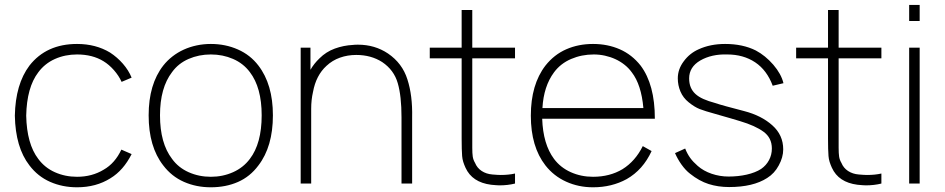

<svg xmlns="http://www.w3.org/2000/svg" viewBox="-20 -760 3912 795"><path d="M483.5 -421Q472 -446.5 451.8 -469.5Q431.5 -492.5 408.5 -506.5Q363 -534.5 299 -534.5Q249.5 -534.5 207.5 -515.8Q165.5 -497 138.5 -460.5Q91 -398.5 88.5 -281Q91 -164 138.5 -102Q165.5 -65.5 207.5 -46.8Q249.5 -28 299 -28Q361 -28 409.5 -57.5Q456 -84 482.5 -140.5L525 -122Q491 -54.5 437.5 -22Q378 15.5 299 15.5Q238.5 15.5 187.5 -7Q136.5 -29.5 102 -75Q44 -149.5 41.5 -281Q44 -411.5 102 -488.5Q172 -578 299 -578Q376.5 -578 435.5 -542.5Q465.5 -523 489 -496Q512.5 -469 525 -438.5Z M656 -75Q595.5 -152.5 595.5 -282.5Q595.5 -411 656 -488.5Q672.5 -509.5 694 -526.2Q715.5 -543 740.8 -554.5Q766 -566 794.5 -572Q823 -578 853 -578Q913.5 -578 965 -555.2Q1016.5 -532.5 1050 -488.5Q1110 -410.5 1110 -282.5Q1110 -153 1050 -75Q1015.5 -28.5 965.2 -6.5Q915 15.5 853 15.5Q792.5 15.5 741.5 -7Q690.5 -29.5 656 -75ZM1014.5 -461.5Q987.5 -497.5 945 -516Q902.5 -534.5 853 -534.5Q803.5 -534.5 761 -516Q718.5 -497.5 692.5 -461.5Q642.5 -396.5 642.5 -282.5Q642.5 -167 692.5 -102Q718.5 -66 761 -47Q803.5 -28 853 -28Q902.5 -28 945 -47Q987.5 -66 1014.5 -102Q1063.5 -166 1063.5 -282.5Q1063.5 -397.5 1014.5 -461.5Z M1686.5 -274V0H1642.5V-274Q1642.5 -362.5 1627 -415.5Q1611.5 -470 1562.5 -503Q1516.5 -532.5 1455 -532.5Q1419 -532.5 1387.5 -521.2Q1356 -510 1332 -487.5Q1288.5 -448 1276 -379Q1268.5 -346.5 1268.5 -309.5V0H1225V-562.5H1265.5V-471Q1280 -496.5 1303 -518.5Q1330 -545.5 1366.2 -558.8Q1402.5 -572 1441.5 -574Q1445.5 -574.5 1450.5 -574.8Q1455.5 -575 1462.5 -575Q1532 -575 1586.5 -538.5Q1646 -498 1667 -431Q1688.5 -364.5 1686.5 -274Z M1935.5 -186.5V-148Q1935.5 -125 1937.5 -111.5Q1939.5 -98 1947 -85.5Q1955.5 -64.5 1974.5 -52Q1993.5 -39.5 2019 -37.5Q2030.5 -36.5 2039 -36Q2047.5 -35.5 2053 -35.5Q2086 -35.5 2112.5 -41.5V0Q2082.5 7.5 2048 7.5Q2042.5 7.5 2033.8 6.8Q2025 6 2013.5 5Q1935 -5 1907.5 -65.5Q1902 -77.5 1898.2 -89.5Q1894.5 -101.5 1893.5 -114Q1892.5 -126.5 1892 -144.5Q1891.5 -162.5 1891.5 -186.5V-518.5H1759.5V-562.5H1891.5V-718.5H1935.5V-562.5H2112.5V-518.5H1935.5Z M2641.5 -155 2678 -134.5Q2642.5 -57 2575 -18.5Q2513 15.5 2435.5 15.5Q2375.5 15.5 2324.2 -7.8Q2273 -31 2238.5 -75Q2178 -152.5 2178 -281Q2178 -410 2238.5 -488.5Q2274.5 -534 2324.8 -556Q2375 -578 2435.5 -578Q2496 -578 2546.2 -556Q2596.5 -534 2632.5 -488.5Q2691.5 -410 2691.5 -268.5H2225Q2228.5 -163 2274 -102Q2301 -66 2343.5 -47Q2386 -28 2435.5 -28Q2505 -28 2557.5 -59.5Q2610.5 -92.5 2641.5 -155ZM2226 -312.5H2644Q2635.5 -409.5 2596 -460.5Q2583 -478.5 2565.5 -492.2Q2548 -506 2527.8 -515.2Q2507.5 -524.5 2484.8 -529.5Q2462 -534.5 2438.5 -534.5Q2388.5 -534.5 2344.8 -515.8Q2301 -497 2274 -460.5Q2231 -402.5 2226 -312.5Z M3179.5 -405Q3155.5 -469.5 3106.8 -502Q3058 -534.5 2991 -534.5Q2926.5 -536.5 2879.5 -509.5Q2833.5 -482.5 2833.5 -435.5Q2833.5 -414.5 2840 -398.8Q2846.5 -383 2859.5 -371Q2872.5 -359 2892.8 -350Q2913 -341 2941 -333.5Q2957 -328 2987 -319.8Q3017 -311.5 3061.5 -300Q3133 -281.5 3178 -241Q3223 -201 3223 -141.5Q3223 -108.5 3204.5 -75Q3187 -42 3156.5 -23Q3098.5 14.5 2999 14.5Q2953.5 14.5 2914.2 2Q2875 -10.5 2837.5 -40.5Q2819 -54.5 2801.5 -79Q2793 -91 2786.5 -102.8Q2780 -114.5 2775 -126L2817 -145Q2826 -122.5 2838 -106Q2850 -89.5 2869 -73Q2893 -52 2926.8 -40.5Q2960.5 -29 2997 -29Q3016.5 -29 3035.5 -31Q3054.5 -33 3072 -37Q3089.5 -41 3104.8 -47Q3120 -53 3131.5 -60.5Q3152.5 -75 3164.2 -97Q3176 -119 3176 -145Q3176 -189.5 3141.5 -214.5Q3124.5 -227 3100.2 -238Q3076 -249 3044 -258.5Q3033 -262 3007.2 -269.5Q2981.5 -277 2941 -288.5Q2920 -294 2904.2 -299.2Q2888.5 -304.5 2877 -308.5Q2855.5 -317 2831.5 -336.5Q2808.5 -355 2797.5 -381Q2786.5 -407 2786.5 -435.5Q2786.5 -473.5 2811 -506Q2835.5 -539.5 2873 -556Q2921 -578 2982.5 -578Q3055.5 -578 3109.5 -551Q3149 -530 3182 -492Q3215 -453.5 3224 -415.5Z M3452.5 -186.5V-148Q3452.5 -125 3454.5 -111.5Q3456.5 -98 3464 -85.5Q3472.5 -64.5 3491.5 -52Q3510.5 -39.5 3536 -37.5Q3547.5 -36.5 3556 -36Q3564.5 -35.5 3570 -35.5Q3603 -35.5 3629.5 -41.5V0Q3599.5 7.5 3565 7.5Q3559.5 7.5 3550.8 6.8Q3542 6 3530.5 5Q3452 -5 3424.5 -65.5Q3419 -77.5 3415.2 -89.5Q3411.5 -101.5 3410.5 -114Q3409.5 -126.5 3409 -144.5Q3408.5 -162.5 3408.5 -186.5V-518.5H3276.5V-562.5H3408.5V-718.5H3452.5V-562.5H3629.5V-518.5H3452.5Z M3788 -739.5V-673H3744.5V-739.5ZM3788 -562.5V0H3744.5V-562.5Z"/></svg>

Font: Russisch Sans ExtraLight
Style: Regular
Weight: 200
Width: 4
Designer: Michael Sharanda (font) & Cristiano Sobral (main changes)
Foundry: Michael Sharanda
Version: Version 2.00;September 8, 2020;FontCreator 13.0.0.2681 64-bi